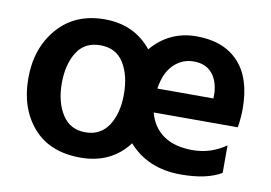

<svg xmlns="http://www.w3.org/2000/svg" viewBox="-62 -611 1008 715"><g transform="rotate(10 442.0 -253.5)"><path d="M659 5Q534 5 461 -78Q396 8 280 8Q164 8 101 -64Q38 -136 38 -250Q38 -364 103.5 -439.5Q169 -515 281 -515Q393 -515 459 -433Q526 -512 628.5 -512Q731 -512 787.5 -452Q844 -392 844 -275Q844 -243 838 -205H520Q534 -151 576 -121.5Q618 -92 686.5 -92Q755 -92 812 -132V-28Q757 5 659 5ZM518 -295H730V-316Q727 -364 702.5 -391Q678 -418 634.5 -418Q591 -418 559 -387Q527 -356 518 -295ZM281.5 -417Q222 -417 193 -370.5Q164 -324 164 -253Q164 -182 194 -135Q224 -88 281.5 -88Q339 -88 369 -134Q399 -180 399 -252Q399 -324 370 -370.5Q341 -417 281.5 -417Z"/></g></svg>

Font: Hind Jalandhar SemiBold
Style: Regular
Weight: 600
Designer: Namrata Goyal
Foundry: Indian Type Foundry
Version: Version 0.702;PS 1.0;hotconv 1.0.81;makeotf.lib2.5.63406